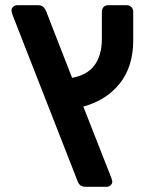

<svg xmlns="http://www.w3.org/2000/svg" viewBox="-20 -591 564 735"><path d="M278 105C283.3 117.7 292.7 124 306 124H389C394.3 124 399.2 122 403.5 118C407.8 114 410 109.3 410 104C410 101.3 408.3 95.7 405 87L299 -183C357.7 -199 404.2 -228.5 438.5 -271.5C472.8 -314.5 490 -369.7 490 -437V-546C490 -553.3 487.7 -559.3 483 -564C478.3 -568.7 472.7 -571 466 -571H394C386.7 -571 380.8 -568.7 376.5 -564C372.2 -559.3 370 -553.3 370 -546V-443C370 -400.3 360.5 -366.3 341.5 -341C322.5 -315.7 294 -299.7 256 -293L157 -547C153.7 -555 149.7 -561 145 -565C140.3 -569 134.3 -571 127 -571H45C39.7 -571 34.8 -569 30.5 -565C26.2 -561 24 -556.3 24 -551C24 -547.7 25.3 -542 28 -534Z"/></svg>

Font: Rubik
Style: Regular
Weight: 500
Designer: Hubert & Fischer
Foundry: Hubert & Fischer
Version: Version 1.100